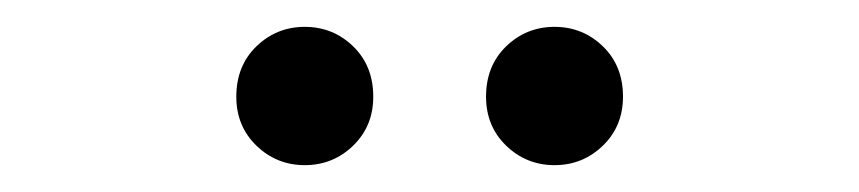

<svg xmlns="http://www.w3.org/2000/svg" viewBox="-20 -747 640 143"><path d="M393 -624Q372 -624 357 -638.5Q342 -653 342 -675Q342 -698 357 -712.5Q372 -727 393 -727Q414 -727 429 -712.5Q444 -698 444 -675Q444 -653 429 -638.5Q414 -624 393 -624ZM207 -624Q186 -624 171 -638.5Q156 -653 156 -675Q156 -698 171 -712.5Q186 -727 207 -727Q228 -727 243 -712.5Q258 -698 258 -675Q258 -653 243 -638.5Q228 -624 207 -624Z"/></svg>

Font: Montserrat Z Med
Style: Regular
Weight: 500
Designer: Julieta Ulanovsky
Foundry: Julieta Ulanovsky
Version: Version 8.000